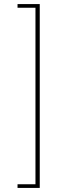

<svg xmlns="http://www.w3.org/2000/svg" viewBox="-20 -816 297 942"><path d="M175 -796V106H66V88H154V-778H66V-796Z"/></svg>

Font: Fira Sans Extra Condensed Thin
Style: Regular
Weight: 250
Width: 1
Designer: Carrois Corporate & Edenspiekermann AG
Foundry: Carrois Corporate GbR & Edenspiekermann AG
Version: Version 4.203